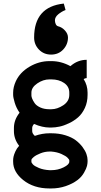

<svg xmlns="http://www.w3.org/2000/svg" viewBox="-20 -855 565 1077"><path d="M306.2 -707.5Q327.1 -702.6 344.2 -684.1Q361.3 -665.5 361.3 -644.5Q361.3 -606 334.7 -577.4Q308.1 -548.8 266.6 -548.8Q225.6 -548.8 198.5 -576.9Q171.4 -605 171.4 -644.5Q171.4 -817.4 337.9 -835L347.7 -798.8Q325.7 -790.5 306.9 -774.9Q288.1 -759.3 288.1 -740.7Q288.1 -730.5 292.5 -720.2Q296.9 -710 306.2 -707.5ZM267.6 99.6Q305.2 99.6 336.9 83.7Q368.7 67.9 368.7 52.2V44.4Q368.7 40 359.1 30Q349.6 20 324.7 8.8Q299.8 -2.4 267.6 -4.9H257.8Q231.9 -4.9 207.3 4.9Q182.6 14.6 169.4 25.4Q156.2 36.1 156.2 42.5V52.2Q156.2 58.1 165 67.6Q173.8 77.1 198.7 87.4Q223.6 97.7 257.8 99.6ZM449.2 -411.6Q471.2 -376.5 471.2 -335.4V-322.8Q471.2 -282.2 456.1 -249.5Q440.9 -216.8 418.2 -197Q395.5 -177.2 366.9 -163.6Q338.4 -149.9 313.7 -144.8Q289.1 -139.6 267.6 -139.6H257.8Q217.8 -139.6 170.9 -159.7Q160.6 -147.9 160.6 -137.2V-119.6Q160.6 -106 175.3 -92.8Q216.8 -107.4 257.8 -107.4H267.6Q311 -107.4 346.9 -96.2Q382.8 -85 405.3 -67.9Q427.7 -50.8 443.1 -30Q458.5 -9.3 464.8 9Q471.2 27.3 471.2 42.5V52.2Q471.2 61.5 468 75.7Q464.8 89.8 451.2 113.8Q437.5 137.7 415 154.8Q387.2 175.8 348.6 189Q310.1 202.1 267.6 202.1H257.8Q168.9 202.1 109.9 154.8Q53.7 109.4 53.7 52.2V42.5Q53.7 35.2 55.9 23.9Q58.1 12.7 66.2 -5.4Q74.2 -23.4 87.4 -37.1Q58.1 -74.7 58.1 -119.6V-137.2Q58.1 -183.1 89.8 -222.7Q71.3 -249.5 62.5 -279.1Q53.7 -308.6 53.7 -322.8V-335.4Q53.7 -366.2 68.8 -399.4Q91.8 -449.2 145.3 -480.7Q198.7 -512.2 257.8 -512.2H268.1Q323.2 -512.2 375 -483.9Q415.5 -519.5 466.3 -519.5V-417Q459 -417 449.2 -411.6ZM257.8 -242.2H267.6Q301.3 -242.2 335 -264.6Q368.7 -287.1 368.7 -322.8V-335.4Q368.7 -369.6 339.6 -389.6Q310.5 -409.7 267.6 -409.7H257.8Q222.2 -409.7 189.2 -387.2Q156.2 -364.7 156.2 -335.4V-318.8Q156.2 -312.5 160.4 -301.8Q164.6 -291 174.3 -276.6Q184.1 -262.2 206.1 -252.2Q228 -242.2 257.8 -242.2Z"/></svg>

Font: Anka/Coder Condensed
Style: Bold
Weight: 700
Width: 4
Monospace: yes
Version: Version 001.100